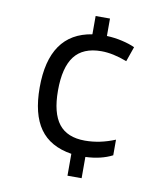

<svg xmlns="http://www.w3.org/2000/svg" viewBox="-83 -791 737 869"><g transform="rotate(10 286.0 -357.0)"><path d="M474.1 -117.2Q422.9 -90.8 351.1 -87.9V9.8H286.1V-90.8Q187 -106.4 139.9 -173.1Q92.8 -239.7 92.8 -361.8Q92.8 -609.9 286.1 -640.1V-724.1H352.1V-644Q388.7 -642.6 423.3 -634.5Q458 -626.5 481.9 -615.2L458 -546.9Q393.1 -571.8 339.8 -571.8Q255.9 -571.8 216.3 -520.3Q176.8 -468.8 176.8 -362.8Q176.8 -259.3 215.6 -209.7Q254.4 -160.2 335.9 -160.2Q404.8 -160.2 474.1 -189Z"/></g></svg>

Font: CAA NEO Sans
Style: Regular
Weight: 400
Version: Version 1.10